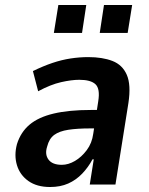

<svg xmlns="http://www.w3.org/2000/svg" viewBox="-20 -740 598 770"><path d="M181 10Q128 10 94 -14Q60 -38 48 -77.5Q36 -117 48 -162Q63 -210 98.5 -240Q134 -270 195 -284.5Q256 -299 344 -299H388L378 -225H341Q290 -225 254 -219.5Q218 -214 197.5 -199Q177 -184 169 -152Q159 -121 174.5 -100Q190 -79 228 -79Q254 -79 280.5 -94.5Q307 -110 328 -138Q349 -166 354 -204L374 -334Q382 -384 363 -402Q344 -420 298 -420Q267 -420 225 -410.5Q183 -401 133 -374L112 -455Q153 -475 190 -487.5Q227 -500 263 -505.5Q299 -511 334 -511Q391 -511 431 -495.5Q471 -480 488.5 -440Q506 -400 495 -327L443 0H340L356 -101H351Q334 -69 309.5 -43.5Q285 -18 253.5 -4Q222 10 181 10ZM380 -608 397 -720H510L492 -608ZM196 -608 214 -720H326L309 -608Z"/></svg>

Font: Nunito Sans 7pt Condensed
Style: Bold Italic
Weight: 700
Width: 3
Italic angle: -9°
Designer: Vernon Adams
Foundry: Vernon Adams
Version: Version 3.101;gftools[0.9.27]